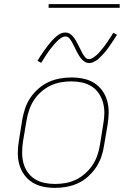

<svg xmlns="http://www.w3.org/2000/svg" viewBox="-20 -904 640 932"><path d="M247 8Q217 8 188.5 2Q160 -4 136.5 -19Q113 -34 97 -56.5Q81 -79 73.5 -106.5Q66 -134 66.5 -163.5Q67 -193 72 -223L88 -323Q93 -351 102 -378Q111 -405 127.5 -429.5Q144 -454 167 -474Q190 -494 216.5 -506Q243 -518 271 -523Q299 -528 327 -528Q356 -528 385 -522Q414 -516 437.5 -501Q461 -486 477 -463.5Q493 -441 500.5 -413.5Q508 -386 507.5 -356.5Q507 -327 502 -297L485 -197Q481 -169 471.5 -142Q462 -115 445.5 -90.5Q429 -66 406.5 -46Q384 -26 357.5 -14Q331 -2 302.5 3Q274 8 247 8ZM247 -11Q272 -11 298 -15.5Q324 -20 348 -31.5Q372 -43 393 -61.5Q414 -80 429 -102.5Q444 -125 452.5 -150Q461 -175 465 -200L481 -300Q486 -327 486.5 -353.5Q487 -380 480.5 -404.5Q474 -429 460 -450Q446 -471 425 -484.5Q404 -498 378.5 -503.5Q353 -509 326 -509Q301 -509 275.5 -504.5Q250 -500 225.5 -488.5Q201 -477 180 -458.5Q159 -440 144.5 -417.5Q130 -395 121.5 -370Q113 -345 109 -320L92 -220Q88 -193 87.5 -166.5Q87 -140 93 -115.5Q99 -91 113 -70Q127 -49 148 -35.5Q169 -22 194.5 -16.5Q220 -11 247 -11ZM413 -598Q401 -598 391 -604.5Q381 -611 374 -619.5Q367 -628 361.5 -637.5Q356 -647 350.5 -657.5Q345 -668 340 -679Q335 -690 329.5 -699.5Q324 -709 316.5 -718Q309 -727 297 -727Q292 -727 289.5 -726Q287 -725 282.5 -723Q278 -721 273 -717.5Q268 -714 262 -708.5Q256 -703 253 -699.5Q250 -696 247 -693Q244 -690 241 -686.5Q238 -683 235.5 -679.5Q233 -676 229.5 -672Q226 -668 223 -664Q220 -660 216.5 -655Q213 -650 209.5 -645Q206 -640 202.5 -634.5Q199 -629 195.5 -623.5Q192 -618 188 -612Q184 -606 180 -599L162 -609Q169 -621 175.5 -631Q182 -641 188.5 -650Q195 -659 201 -667.5Q207 -676 212.5 -683Q218 -690 223.5 -696.5Q229 -703 234 -708.5Q239 -714 247.5 -722Q256 -730 264.5 -735.5Q273 -741 280.5 -743.5Q288 -746 297 -746Q309 -746 319 -740Q329 -734 336 -725Q343 -716 348.5 -706.5Q354 -697 359.5 -686.5Q365 -676 370 -665Q375 -654 380.5 -644.5Q386 -635 393.5 -626Q401 -617 413 -617Q418 -617 420.5 -618Q423 -619 427.5 -621.5Q432 -624 437 -627.5Q442 -631 448 -636Q454 -641 457 -644.5Q460 -648 463 -651Q466 -654 468.5 -657.5Q471 -661 474 -664.5Q477 -668 480.5 -672Q484 -676 487 -680.5Q490 -685 493.5 -689.5Q497 -694 500.5 -699Q504 -704 507.5 -709.5Q511 -715 514.5 -720.5Q518 -726 522 -732Q526 -738 530 -745L548 -735Q541 -724 534 -713.5Q527 -703 521 -694Q515 -685 509 -676.5Q503 -668 497.5 -661Q492 -654 486.5 -647.5Q481 -641 476 -636Q471 -631 462.5 -622.5Q454 -614 445.5 -609Q437 -604 429.5 -601Q422 -598 413 -598ZM561 -866H216V-884H561Z"/></svg>

Font: Iosevka SS04 Th Ex Obl
Style: Regular
Weight: 100
Width: 7
Italic angle: -9°
Monospace: yes
Designer: Belleve Invis
Foundry: Belleve Invis
Version: Version 19.0.0; ttfautohint (v1.8.4)